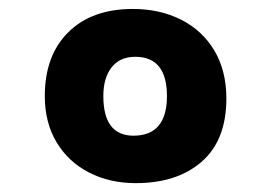

<svg xmlns="http://www.w3.org/2000/svg" viewBox="-20 -520 606 429"><path d="M485.8 -299.8Q485.8 -207 430.9 -158.9Q376 -110.8 283.2 -110.8Q225.1 -110.8 179 -134.5Q132.8 -158.2 106.4 -202.1Q80.1 -246.1 80.1 -305.2Q80.1 -396 132.6 -448Q185.1 -500 276.9 -500Q336.9 -500 384.5 -476.1Q432.1 -452.1 459 -407Q485.8 -361.8 485.8 -299.8ZM210.9 -305.2Q210.9 -217.3 277.8 -216.8Q353 -216.8 353 -305.2Q353 -393.1 282.2 -393.1Q248 -393.1 229.5 -369.6Q210.9 -346.2 210.9 -305.2Z"/></svg>

Font: Kadwa
Style: Regular
Weight: 400
Designer: Sol Matas
Foundry: Sol Matas
Version: Version 1.000;PS 001.000;hotconv 1.0.70;makeotf.lib2.5.58329